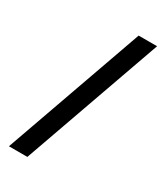

<svg xmlns="http://www.w3.org/2000/svg" viewBox="-237 -884 1009 1172"><g transform="rotate(30 268.0 -297.5)"><path d="M379 -788H509L161 193H31Z"/></g></svg>

Font: Lopes Sans
Style: Bold
Weight: 700
Designer: Gabriel Lam, Diego Maldonado
Foundry: TypeRant, Foresti Design
Version: Version 4.000